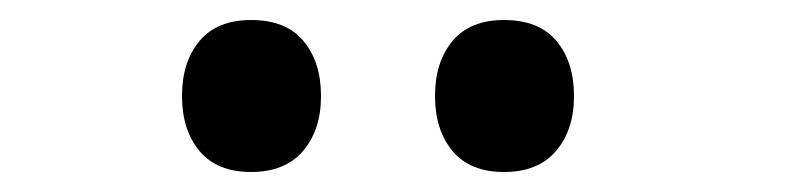

<svg xmlns="http://www.w3.org/2000/svg" viewBox="-20 -879 785 192"><path d="M554 -783Q554 -749 536 -728Q518 -707 484 -707Q450 -707 432.5 -728Q415 -749 415 -783Q415 -817 432.5 -838Q450 -859 484 -859Q519 -859 536.5 -838Q554 -817 554 -783ZM301 -783Q301 -749 283 -728Q265 -707 231 -707Q197 -707 179.5 -728Q162 -749 162 -783Q162 -817 179.5 -838Q197 -859 231 -859Q266 -859 283.5 -838Q301 -817 301 -783Z"/></svg>

Font: TypoPRO Sinkin Sans
Style: 600 SemiBold
Weight: 600
Designer: Keith Bates
Foundry: K-Type
Version: Sinkin Sans (version 1.0)  by Keith Bates   •   © 2014   www